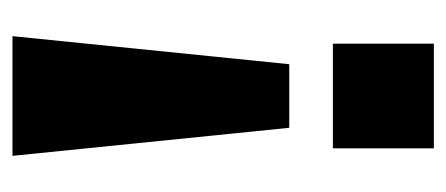

<svg xmlns="http://www.w3.org/2000/svg" viewBox="-224 -312 716 308"><g transform="rotate(90 134.0 -158.0)"><path d="M38 180 83 -264H185L230 180ZM50 -334V-496H218V-334Z"/></g></svg>

Font: Nunito Sans 10pt ExtraBold
Style: Regular
Weight: 800
Designer: Vernon Adams
Foundry: Vernon Adams
Version: Version 3.101;gftools[0.9.27]